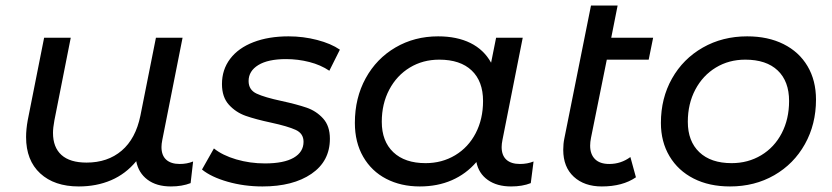

<svg xmlns="http://www.w3.org/2000/svg" viewBox="-20 -666 2999 692"><path d="M676 -84 667 -6Q636 6 596 6Q544 6 511.5 -18.5Q479 -43 471 -85Q433 -39 380.5 -16.5Q328 6 264 6Q176 6 125 -41Q74 -88 74 -172Q74 -200 80 -233L139 -530H235L176 -232Q171 -205 171 -187Q171 -135 201.5 -107.5Q232 -80 292 -80Q368 -80 418.5 -123Q469 -166 486 -249L542 -530H638L565 -162Q562 -147 562 -136Q562 -106 579 -90.5Q596 -75 628 -75Q654 -75 676 -84Z M708 -55 751 -131Q782 -106 831.5 -91.5Q881 -77 935 -77Q1003 -77 1038.5 -97.5Q1074 -118 1074 -155Q1074 -185 1045.5 -198Q1017 -211 957 -224Q901 -236 865.5 -248.5Q830 -261 805 -288.5Q780 -316 780 -363Q780 -415 809.5 -454Q839 -493 893.5 -514Q948 -535 1020 -535Q1073 -535 1123 -522Q1173 -509 1205 -487L1167 -411Q1136 -432 1095 -442.5Q1054 -453 1011 -453Q946 -453 911 -431.5Q876 -410 876 -374Q876 -342 905 -328.5Q934 -315 995 -302Q1050 -290 1085 -278Q1120 -266 1144.5 -239Q1169 -212 1169 -166Q1169 -85 1102.5 -39.5Q1036 6 926 6Q860 6 800.5 -11Q741 -28 708 -55Z M1903 -84 1893 -6Q1863 6 1822 6Q1771 6 1738 -17.5Q1705 -41 1697 -82Q1660 -39 1608.5 -16.5Q1557 6 1493 6Q1425 6 1372 -21.5Q1319 -49 1289 -101Q1259 -153 1259 -223Q1259 -313 1298 -384Q1337 -455 1405.5 -495Q1474 -535 1559 -535Q1627 -535 1675.5 -511Q1724 -487 1750 -440L1768 -530H1864L1791 -162Q1788 -147 1788 -136Q1788 -106 1805 -90.5Q1822 -75 1854 -75Q1881 -75 1903 -84ZM1721 -302Q1721 -373 1680 -412Q1639 -451 1563 -451Q1504 -451 1457 -422.5Q1410 -394 1383 -343Q1356 -292 1356 -227Q1356 -157 1397.5 -117.5Q1439 -78 1514 -78Q1573 -78 1620.5 -106.5Q1668 -135 1694.5 -186Q1721 -237 1721 -302Z M2110 -169Q2107 -154 2107 -141Q2107 -110 2124.5 -92.5Q2142 -75 2176 -75Q2218 -75 2252 -100L2272 -27Q2224 6 2149 6Q2086 6 2048 -29Q2010 -64 2010 -126Q2010 -148 2014 -167L2110 -646H2206L2183 -530H2334L2318 -451H2167Z M2362 -223Q2362 -312 2402 -383Q2442 -454 2513 -494.5Q2584 -535 2673 -535Q2748 -535 2804 -507Q2860 -479 2890.5 -427.5Q2921 -376 2921 -307Q2921 -218 2881 -146.5Q2841 -75 2770.5 -34.5Q2700 6 2611 6Q2536 6 2480 -22.5Q2424 -51 2393 -103Q2362 -155 2362 -223ZM2824 -302Q2824 -373 2783 -412Q2742 -451 2666 -451Q2607 -451 2560 -422.5Q2513 -394 2486 -343Q2459 -292 2459 -227Q2459 -157 2500.5 -117.5Q2542 -78 2617 -78Q2676 -78 2723.5 -106.5Q2771 -135 2797.5 -186Q2824 -237 2824 -302Z"/></svg>

Font: Montserrat Alternates Medium
Style: Italic
Weight: 500
Italic angle: -11.3°
Designer: Julieta Ulanovsky
Foundry: Julieta Ulanovsky
Version: Version 7.200